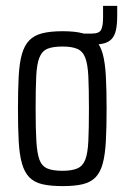

<svg xmlns="http://www.w3.org/2000/svg" viewBox="-20 -624 423 652"><path d="M239 -472V-510H292Q317 -510 323.5 -523Q330 -536 330 -565V-604H378V-571Q378 -542 374 -523Q370 -504 360 -492.5Q350 -481 332 -476.5Q314 -472 285 -472ZM193 8Q151 8 123.5 1.5Q96 -5 79.5 -22Q63 -39 54.5 -69Q46 -99 43.5 -144.5Q41 -190 41 -255Q41 -319 43.5 -365Q46 -411 54.5 -440.5Q63 -470 79.5 -487Q96 -504 123.5 -511Q151 -518 193 -518Q234 -518 261 -511Q288 -504 304.5 -487Q321 -470 329 -440.5Q337 -411 339.5 -365Q342 -319 342 -255Q342 -190 339.5 -144.5Q337 -99 329 -69Q321 -39 304.5 -22Q288 -5 261 1.5Q234 8 193 8ZM192 -44Q224 -44 242.5 -52Q261 -60 269.5 -81.5Q278 -103 280 -145Q282 -187 282 -255Q282 -323 280 -364.5Q278 -406 269.5 -428Q261 -450 242.5 -458Q224 -466 192 -466Q160 -466 141.5 -458.5Q123 -451 114 -429Q105 -407 103 -365Q101 -323 101 -255Q101 -186 103.5 -144.5Q106 -103 114 -81.5Q122 -60 140.5 -52Q159 -44 192 -44Z"/></svg>

Font: Saira ExtraCondensed
Style: Regular
Weight: 400
Width: 2
Designer: Hector Gatti with collaboration of the Omnibus-Type team
Foundry: Omnibus-Type
Version: Version 1.101